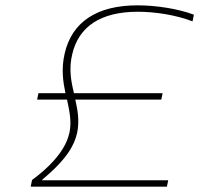

<svg xmlns="http://www.w3.org/2000/svg" viewBox="-20 -699 746 719"><path d="M589 -350H257C246 -395 237 -442 251 -498C275 -598 355 -655 496 -655C558 -655 636 -644 701 -619L706 -644C648 -666 565 -679 495 -679C343 -679 249 -617 222 -498C209 -441 216 -394 225 -350H124L119 -326H231C240 -283 249 -244 240 -202C230 -156 195 -95 100 -25L95 0H605L610 -24H138L139 -27C232 -104 259 -157 269 -202C278 -247 271 -286 262 -326H584Z"/></svg>

Font: LT Wave Thin
Style: Italic
Weight: 100
Designer: Daniel Lyons
Version: Version 2.5 (Glyphs App)